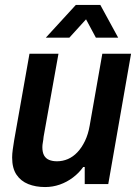

<svg xmlns="http://www.w3.org/2000/svg" viewBox="-20 -743 562 775"><path d="M162 12Q124 12 94 0Q64 -12 46.5 -38Q29 -64 29 -107Q29 -122 31.5 -139.5Q34 -157 37 -176L99 -526H216L156 -191Q155 -179 153 -168.5Q151 -158 151 -149Q151 -128 158 -115.5Q165 -103 178.5 -97.5Q192 -92 210 -92Q233 -92 254 -101Q275 -110 292.5 -128.5Q310 -147 323 -174Q336 -201 342 -236L393 -526H509L417 0H322V-69H316Q299 -45 274.5 -26.5Q250 -8 221.5 2Q193 12 162 12ZM165 -591 286 -723H385L457 -591H367L308 -701H360L260 -591Z"/></svg>

Font: Archivo SemiCondensed SemiBold
Style: Italic
Weight: 600
Width: 4
Italic angle: -10°
Designer: Hector Gatti
Foundry: Omnibus-Type
Version: Version 2.001